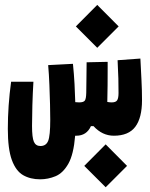

<svg xmlns="http://www.w3.org/2000/svg" viewBox="-20 -562 626 802"><path d="M147.5 187Q106.9 187 76.7 169.7Q46.4 152.3 29.5 106.4Q12.7 60.5 12.7 -23.9Q12.7 -120.6 26.4 -220.7H119.6Q116.7 -173.3 115.2 -121.6Q113.8 -69.8 113.8 -36.1Q113.8 12.7 121.6 30.3Q129.4 47.9 148.9 47.9Q172.4 47.9 181.2 26.4Q189.9 4.9 189.9 -61.5Q189.9 -87.4 189 -126.2Q188 -165 186.3 -208Q184.6 -251 181.2 -290L284.7 -295.4Q289.1 -252 291.3 -211.2Q293.5 -170.4 294.4 -135.3Q304.2 -134.3 310.5 -134.3Q329.1 -134.3 334.5 -142.1Q339.8 -149.9 340.3 -174.8Q340.8 -206.5 341.1 -238.3Q341.3 -270 341.8 -301.8L429.7 -303.7Q429.7 -297.4 429.7 -291Q429.7 -284.7 429.7 -278.3Q429.7 -242.2 429.4 -205.6Q429.2 -168.9 428.2 -136.2Q437.5 -134.3 446.8 -134.3Q463.9 -134.3 469.5 -143.3Q475.1 -152.3 475.1 -173.3Q475.1 -200.7 474.4 -234.1Q473.6 -267.6 471.2 -310.5L566.4 -317.4Q568.8 -268.1 571 -226.8Q573.2 -185.5 573.2 -143.6Q573.2 -69.8 545.2 -32.5Q517.1 4.9 455.6 4.9Q407.2 4.9 370.6 -35.2H359.9Q341.8 4.9 298.8 4.9Q296.4 4.9 293.9 4.9Q287.6 83 265.4 122.1Q243.2 161.1 211.9 174.1Q180.7 187 147.5 187ZM386.2 -362.3 296.9 -451.7 386.2 -541.5 475.6 -451.7ZM421.4 220.2 332 130.9 421.4 41 510.7 130.9Z"/></svg>

Font: Cascadia Code NF
Style: Bold
Weight: 700
Monospace: yes
Designer: Aaron Bell
Foundry: Saja Typeworks
Version: Version 2404.023; ttfautohint (v1.8.4)